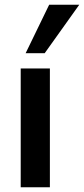

<svg xmlns="http://www.w3.org/2000/svg" viewBox="-20 -796 357 816"><path d="M68 0V-505H192V0ZM170 -570H89L189 -776H317Z"/></svg>

Font: PRinguin Sans
Style: Bold
Weight: 700
Designer: Vernon Adams
Foundry: Vernon Adams
Version: ""